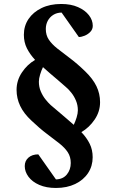

<svg xmlns="http://www.w3.org/2000/svg" viewBox="-20 -726 584 962"><path d="M260.3 215.8Q211.9 215.8 176.8 200.4Q141.6 185.1 122.8 159.7Q104 134.3 104 106.4Q104 79.6 122.8 63.5Q141.6 47.4 171.9 47.4L260.3 172.9Q295.9 171.9 315.2 147.9Q334.5 124 334.5 90.8Q334.5 59.6 319.6 36.9Q304.7 14.2 277.6 -7.3Q250.5 -28.8 214.8 -55.4Q179.2 -82 138.2 -121.1Q99.1 -157.2 81.1 -195.3Q63 -233.4 63 -275.9Q63 -322.8 89.8 -363Q116.7 -403.3 155.8 -425.8Q129.4 -454.6 114.5 -484.6Q99.6 -514.6 99.6 -551.8Q99.6 -596.2 123 -630.9Q146.5 -665.5 188.5 -685.8Q230.5 -706.1 286.6 -706.1Q335.4 -706.1 370.8 -690.4Q406.2 -674.8 425.5 -649.9Q444.8 -625 444.8 -596.7Q444.8 -579.1 432.6 -566.4Q420.4 -553.7 404.1 -547.1Q387.7 -540.5 375 -540.5L288.6 -663.1Q264.6 -662.6 246.8 -651.4Q229 -640.1 219.2 -621.6Q209.5 -603 209.5 -580.6Q209.5 -549.8 224.6 -527.3Q239.7 -504.9 266.6 -483.4Q293.5 -461.9 329.3 -435.3Q365.2 -408.7 406.2 -369.1Q444.8 -332 463.1 -294.4Q481.4 -256.8 481.4 -213.9Q481.4 -167 454.3 -127Q427.2 -86.9 387.7 -64Q414.6 -35.6 429.4 -5.6Q444.3 24.4 444.3 62Q444.3 106 421.4 140.9Q398.4 175.8 356.9 195.8Q315.4 215.8 260.3 215.8ZM349.6 -100.6Q357.9 -117.7 364 -137.9Q370.1 -158.2 370.1 -173.3Q370.1 -199.2 360.8 -221.4Q351.6 -243.7 337.6 -261.2Q323.7 -278.8 310.1 -290Q291 -307.1 270.8 -324.2Q250.5 -341.3 231.2 -357.9Q211.9 -374.5 195.3 -389.6Q187 -372.6 180.9 -352.3Q174.8 -332 174.8 -316.9Q174.8 -290.5 184.1 -268.6Q193.4 -246.6 207 -229.2Q220.7 -211.9 233.9 -199.7Q253.4 -183.1 273.9 -165.8Q294.4 -148.4 313.7 -131.8Q333 -115.2 349.6 -100.6Z"/></svg>

Font: Gelasio SemiBold
Style: Regular
Weight: 600
Designer: Eben Sorkin
Foundry: Eben Sorkin
Version: Version 1.008